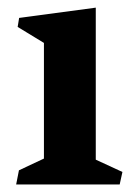

<svg xmlns="http://www.w3.org/2000/svg" viewBox="-20 -490 361 510"><path d="M96.7 -68.8V-376L26.9 -418.5L30.8 -442.4L234.4 -469.7V-65.9L305.2 -33.2L297.9 0H22.9L30.3 -37.6Z"/></svg>

Font: Vesper Libre
Style: Bold
Weight: 700
Designer: Robert Keller & Kimya Gandhi
Foundry: Mota Italic
Version: Version 1.058